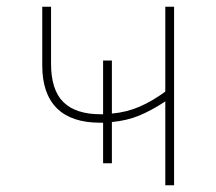

<svg xmlns="http://www.w3.org/2000/svg" viewBox="-20 -548 640 568"><path d="M495 -528V0H469V-248Q428 -221 391.5 -206Q355 -191 311 -187V-65H285V-185H276Q191 -185 148 -228Q105 -271 105 -354V-528H131V-360Q131 -282 167.5 -246Q204 -210 278 -210H285V-369H311V-212Q355 -216 393 -232.5Q431 -249 469 -277V-528Z"/></svg>

Font: Noto Sans Mono UI Thin
Style: Regular
Weight: 250
Monospace: yes
Designer: Monotype Design team
Foundry: Monotype Imaging Inc.
Version: Version 1.000